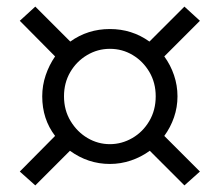

<svg xmlns="http://www.w3.org/2000/svg" viewBox="-20 -628 666 582"><path d="M87 -66 40 -108 147 -216Q108 -267 108 -336Q108 -369 118.5 -400Q129 -431 147 -457L40 -565L87 -608L193 -502Q246 -540 313 -540Q380 -540 433 -502L539 -608L586 -565L478 -457Q497 -431 507.5 -400Q518 -369 518 -336Q518 -303 507.5 -272.5Q497 -242 478 -216L586 -108L539 -66L434 -171Q408 -152 377 -141.5Q346 -131 313 -131Q247 -131 192 -171ZM313 -191Q349 -191 381 -209.5Q413 -228 432.5 -261Q452 -294 452 -336Q452 -377 433 -409.5Q414 -442 382.5 -461Q351 -480 313 -480Q276 -480 244 -461Q212 -442 193 -409.5Q174 -377 174 -336Q174 -294 194 -261Q214 -228 245.5 -209.5Q277 -191 313 -191Z"/></svg>

Font: Lil Grotesk
Style: Regular
Weight: 400
Designer: Bastien Sozeau
Foundry: NBR — Bastien Sozeau
Version: Version 4.002; ttfautohint (v1.8.4.7-5d5b)